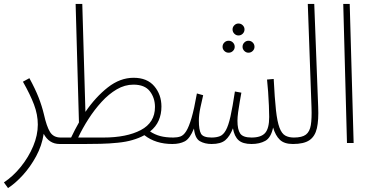

<svg xmlns="http://www.w3.org/2000/svg" viewBox="-35 -730 1898 980"><path d="M6 230 -15 201Q32 170 71.5 121Q111 72 134.5 16Q158 -40 158 -94Q158 -145 138.5 -196.5Q119 -248 82 -313L115 -331Q145 -276 162 -232.5Q179 -189 189 -147Q203 -84 220.5 -56Q238 -28 275 -28Q288 -28 292 -23Q296 -18 296 -12Q296 -4 290.5 0.5Q285 5 270 5Q242 5 221.5 -8.5Q201 -22 188 -47Q179 13 149.5 67.5Q120 122 81.5 164Q43 206 6 230Z M270 5 275 -28H328Q347 -68 368 -105L351 -710H385L401 -159Q453 -235 515.5 -284Q578 -333 647 -333Q716 -333 752.5 -290Q789 -247 789 -186Q789 -147 775 -115Q761 -83 731 -59Q755 -43 783 -35.5Q811 -28 850 -28Q863 -28 867 -23Q871 -18 871 -12Q871 -4 865.5 0.5Q860 5 845 5Q759 5 702 -40Q675 -25 640 -15Q610 -6 566.5 -1.5Q523 3 478 4Q433 5 396 5ZM646 -298Q602 -298 561 -274Q520 -250 483.5 -210Q447 -170 416.5 -122.5Q386 -75 364 -28H493Q611 -28 683.5 -66Q756 -104 756 -184Q756 -230 730 -264Q704 -298 646 -298Z M845 5 850 -28Q870 -28 886 -33.5Q902 -39 915.5 -60.5Q929 -82 942.5 -127.5Q956 -173 970 -253L1002 -244Q996 -219 988 -181.5Q980 -144 980 -114Q980 -67 991 -47.5Q1002 -28 1045 -28Q1070 -28 1087.5 -35Q1105 -42 1118 -65.5Q1131 -89 1141.5 -136Q1152 -183 1164 -263L1197 -257Q1194 -239 1189 -212Q1184 -185 1180.5 -158Q1177 -131 1177 -114Q1177 -69 1191 -48.5Q1205 -28 1249 -28Q1298 -28 1318.5 -51.5Q1339 -75 1339 -133Q1339 -156 1337.5 -191Q1336 -226 1333.5 -262Q1331 -298 1328 -324L1362 -327Q1367 -228 1373.5 -168.5Q1380 -109 1391.5 -78.5Q1403 -48 1421 -38Q1439 -28 1465 -28Q1478 -28 1482 -23Q1486 -18 1486 -12Q1486 -4 1480.5 0.5Q1475 5 1460 5Q1416 5 1393.5 -16.5Q1371 -38 1359 -79Q1348 -27 1319 -11Q1290 5 1249 5Q1204 5 1182.5 -14.5Q1161 -34 1154 -75Q1138 -34 1115 -14.5Q1092 5 1045 5Q1010 5 985 -9.5Q960 -24 955 -74Q934 -22 908 -8.5Q882 5 845 5ZM1182 -549Q1170 -549 1161 -558Q1152 -567 1152 -580Q1152 -592 1161 -601Q1170 -610 1182 -610Q1195 -610 1204 -601Q1213 -592 1213 -580Q1213 -567 1204 -558Q1195 -549 1182 -549ZM1132 -461Q1119 -461 1110 -470Q1101 -479 1101 -491Q1101 -504 1110 -513Q1119 -522 1132 -522Q1145 -522 1154 -513Q1163 -504 1163 -491Q1163 -479 1154 -470Q1145 -461 1132 -461ZM1233 -461Q1221 -461 1212 -470Q1203 -479 1203 -491Q1203 -504 1212 -513Q1221 -522 1233 -522Q1246 -522 1255 -513Q1264 -504 1264 -491Q1264 -479 1255 -470Q1246 -461 1233 -461Z M1460 5 1465 -28Q1507 -28 1526.5 -43Q1546 -58 1551.5 -91.5Q1557 -125 1555 -181L1536 -710H1569L1589 -185Q1592 -117 1582.5 -75.5Q1573 -34 1544.5 -14.5Q1516 5 1460 5Z M1736 0 1717 -710H1750L1770 0Z"/></svg>

Font: Noto Sans Arabic UI XCn XLt
Style: Regular
Weight: 200
Width: 2
Designer: Monotype Design Team, Nadine Chahine and Nizar Qandah
Foundry: Monotype Imaging Inc.
Version: Version 2.010; ttfautohint (v1.8.4.7-5d5b)